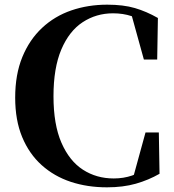

<svg xmlns="http://www.w3.org/2000/svg" viewBox="-20 -783 745 822"><path d="M438 19Q354 19 283 -4.5Q212 -28 158.5 -76Q105 -124 75 -196Q45 -268 45 -365Q45 -464 75.5 -538.5Q106 -613 160 -663.5Q214 -714 285.5 -738.5Q357 -763 439 -763Q508 -763 557.5 -748.5Q607 -734 656 -706L653 -528H596L539 -734L616 -708V-675Q579 -702 543 -714Q507 -726 464 -726Q392 -726 334 -688Q276 -650 242.5 -571Q209 -492 209 -371Q209 -250 243 -172Q277 -94 335 -56.5Q393 -19 467 -19Q509 -19 545.5 -31.5Q582 -44 622 -74V-37L547 -12L603 -216H660L663 -39Q616 -12 561.5 3.5Q507 19 438 19Z"/></svg>

Font: Noto Serif TC ExtraBold
Style: Regular
Weight: 800
Designer: Ryoko NISHIZUKA 西塚涼子 (kana & ideographs); Frank Grießhammer (Latin, Greek & Cyrillic); Wenlong ZHANG 张文龙 (bopomofo); San
Foundry: Adobe
Version: Version 2.002-H1;hotconv 1.1.0;makeotfexe 2.6.0